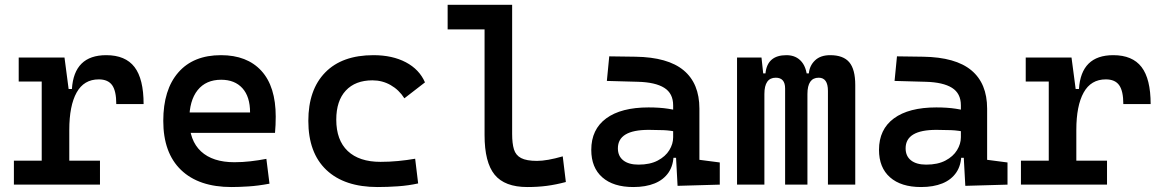

<svg xmlns="http://www.w3.org/2000/svg" viewBox="-20 -752 4728 782"><path d="M262.2 -222.7 231.9 -389.6H272.9Q281.7 -527.3 412.6 -527.3Q490.7 -527.3 527.8 -479Q564.9 -430.7 564.9 -328.1H453.6Q453.6 -381.3 436.8 -405Q419.9 -428.7 382.3 -428.7Q321.8 -428.7 292 -375Q262.2 -321.3 262.2 -222.7ZM36.6 0V-97.7H387.2V0ZM149.9 0V-517.6H242.7L262.2 -369.1V0ZM56.2 -419.9V-517.6H235.8L245.6 -419.9Z M922.9 9.8Q789.6 9.8 717.3 -59.8Q645 -129.4 645 -259.8Q645 -386.7 706.3 -457Q767.6 -527.3 879.9 -527.3Q986.3 -527.3 1044.7 -463.4Q1103 -399.4 1103 -277.3Q1103 -242.2 1100.1 -210.9H731.9V-293.9H998.5Q998.5 -358.4 967.3 -392.8Q936 -427.2 880.9 -427.2Q818.8 -427.2 784.9 -384.8Q751 -342.3 751 -264.6Q751 -179.7 798.6 -135.5Q846.2 -91.3 934.6 -91.3Q967.3 -91.3 999.5 -95Q1031.7 -98.6 1064.9 -105L1077.6 -3.9Q1030.8 4.9 991.7 7.3Q952.6 9.8 922.9 9.8Z M1518.1 9.8Q1382.8 9.8 1309.3 -59.8Q1235.8 -129.4 1235.8 -259.8Q1235.8 -386.7 1304.7 -457Q1373.5 -527.3 1501 -527.3Q1578.1 -527.3 1633.1 -498.3Q1688 -469.2 1710.9 -416.5L1627 -351.6Q1605 -386.2 1571 -405.5Q1537.1 -424.8 1497.1 -424.8Q1427.2 -424.8 1388.4 -383.1Q1349.6 -341.3 1349.6 -264.6Q1349.6 -181.2 1396.2 -137Q1442.9 -92.8 1529.8 -92.8Q1565.4 -92.8 1601.3 -96.2Q1637.2 -99.6 1670.9 -105.5L1683.1 -4.9Q1643.1 3.9 1600.6 6.8Q1558.1 9.8 1518.1 9.8Z M2127.9 9.8Q2035.6 9.8 1994.6 -40.5Q1953.6 -90.8 1953.6 -201.7V-732.4H2065.9V-206.5Q2065.9 -168 2073.2 -143.8Q2080.6 -119.6 2102.5 -108.2Q2124.5 -96.7 2167 -96.7Q2208 -96.7 2272 -115.2L2284.7 -10.7Q2244.6 0 2207.5 4.9Q2170.4 9.8 2127.9 9.8ZM1803.2 -632.3V-732.4H1962.4V-632.3Z M2739.7 4.9 2731.4 -148.4 2721.7 -198.7V-322.8Q2721.7 -371.6 2685.5 -394.3Q2649.4 -417 2578.1 -418.9L2451.7 -422.4L2461.4 -522.5L2568.4 -521Q2700.2 -519 2764.4 -465.6Q2828.6 -412.1 2828.6 -309.6V-101.1L2911.6 -90.3V0ZM2559.6 9.8Q2478 9.8 2433.1 -29.8Q2388.2 -69.3 2388.2 -141.6Q2388.2 -225.1 2449 -269.8Q2509.8 -314.5 2621.6 -314.5Q2666.5 -314.5 2701.4 -309.1Q2736.3 -303.7 2765.6 -293.5L2744.1 -213.4Q2711.9 -220.7 2682.4 -221.9Q2652.8 -223.1 2622.1 -223.1Q2496.6 -223.1 2496.6 -147.9Q2496.6 -116.2 2518.6 -98.9Q2540.5 -81.5 2580.6 -81.5Q2627.4 -81.5 2658.9 -98.1Q2690.4 -114.7 2706.1 -140.4Q2721.7 -166 2721.7 -192.9V-242.2L2748 -109.4H2707L2723.6 -125Q2723.6 -80.1 2703.4 -50Q2683.1 -20 2646.5 -5.1Q2609.9 9.8 2559.6 9.8Z M3352.1 0V-381.8Q3352.1 -435.5 3314.5 -435.5Q3268.6 -435.5 3268.6 -369.1L3233.4 -453.1H3274.4Q3277.3 -484.9 3299.6 -506.1Q3321.8 -527.3 3361.3 -527.3Q3414.6 -527.3 3439 -498.5Q3463.4 -469.7 3463.4 -405.3V0ZM2981.9 0V-517.6H3081.5L3093.3 -408.2V0ZM3177.7 0V-391.6Q3177.7 -435.5 3139.6 -435.5Q3093.3 -435.5 3093.3 -369.1L3063 -453.1H3097.7Q3105 -527.3 3183.1 -527.3Q3223.1 -527.3 3245.8 -499.5Q3268.6 -471.7 3268.6 -415V0Z M3911.6 4.9 3903.3 -148.4 3893.6 -198.7V-322.8Q3893.6 -371.6 3857.4 -394.3Q3821.3 -417 3750 -418.9L3623.5 -422.4L3633.3 -522.5L3740.2 -521Q3872.1 -519 3936.3 -465.6Q4000.5 -412.1 4000.5 -309.6V-101.1L4083.5 -90.3V0ZM3731.4 9.8Q3649.9 9.8 3605 -29.8Q3560.1 -69.3 3560.1 -141.6Q3560.1 -225.1 3620.8 -269.8Q3681.6 -314.5 3793.5 -314.5Q3838.4 -314.5 3873.3 -309.1Q3908.2 -303.7 3937.5 -293.5L3916 -213.4Q3883.8 -220.7 3854.2 -221.9Q3824.7 -223.1 3793.9 -223.1Q3668.5 -223.1 3668.5 -147.9Q3668.5 -116.2 3690.4 -98.9Q3712.4 -81.5 3752.4 -81.5Q3799.3 -81.5 3830.8 -98.1Q3862.3 -114.7 3877.9 -140.4Q3893.6 -166 3893.6 -192.9V-242.2L3919.9 -109.4H3878.9L3895.5 -125Q3895.5 -80.1 3875.2 -50Q3855 -20 3818.4 -5.1Q3781.7 9.8 3731.4 9.8Z M4363.8 -222.7 4333.5 -389.6H4374.5Q4383.3 -527.3 4514.2 -527.3Q4592.3 -527.3 4629.4 -479Q4666.5 -430.7 4666.5 -328.1H4555.2Q4555.2 -381.3 4538.3 -405Q4521.5 -428.7 4483.9 -428.7Q4423.3 -428.7 4393.6 -375Q4363.8 -321.3 4363.8 -222.7ZM4138.2 0V-97.7H4488.8V0ZM4251.5 0V-517.6H4344.2L4363.8 -369.1V0ZM4157.7 -419.9V-517.6H4337.4L4347.2 -419.9Z"/></svg>

Font: Cascadia Mono Medium
Style: Regular
Weight: 500
Monospace: yes
Designer: Aaron Bell
Foundry: Saja Typeworks
Version: Version 2407.024